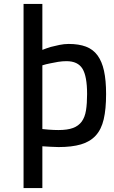

<svg xmlns="http://www.w3.org/2000/svg" viewBox="-20 -732 578 970"><path d="M275 -75Q321 -75 349 -85.5Q377 -96 393 -118Q409 -140 414.5 -174.5Q420 -209 420 -257Q420 -347 396.5 -385Q373 -423 316 -423Q295 -423 273.5 -419.5Q252 -416 234 -412Q213 -408 194 -402V-80Q211 -78 226 -77Q239 -76 252.5 -75.5Q266 -75 275 -75ZM327 -510Q378 -510 414 -496.5Q450 -483 472.5 -452.5Q495 -422 505.5 -374Q516 -326 516 -257Q516 -181 504 -129.5Q492 -78 463.5 -47Q435 -16 389 -2.5Q343 11 276 11Q257 11 235.5 9.5Q214 8 194 7V218H99V-712H194V-480Q214 -488 237 -495Q256 -500 280 -505Q304 -510 327 -510Z"/></svg>

Font: Panefresco 600wt
Style: Regular
Weight: 600
Designer: Campivisivi
Foundry: Campivisivi & Chank Co
Version: Version 1.001